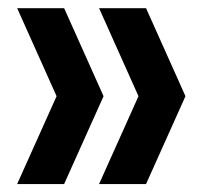

<svg xmlns="http://www.w3.org/2000/svg" viewBox="-20 -518 516 470"><path d="M22 -67.5 118.5 -282.5 22 -498H137L233.5 -282.5L137 -67.5ZM222.5 -67.5 319 -282.5 222.5 -498H337.5L434 -282.5L337.5 -67.5Z"/></svg>

Font: Encode Sans Condensed SemiBold
Style: Regular
Weight: 600
Width: 3
Designer: Multiple Designers
Foundry: Impallari Type
Version: Version 3.000; ttfautohint (v1.8.3) -l 8 -r 50 -G 200 -x 14 